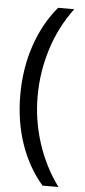

<svg xmlns="http://www.w3.org/2000/svg" viewBox="-59 -747 414 938"><g transform="rotate(5 148.0 -278.0)"><path d="M40 -273.9Q40 -403.3 77.9 -516.1Q115.7 -628.9 187 -713.9H266.1Q195.8 -619.6 160.4 -506.8Q125 -394 125 -274.9Q125 -157.7 161.1 -45.9Q197.3 65.9 265.1 158.2H187Q115.2 75.2 77.6 -35.6Q40 -146.5 40 -273.9Z"/></g></svg>

Font: f06896923
Style: Regular
Weight: 400
Foundry: Ascender Corporation
Version: Version 1.10